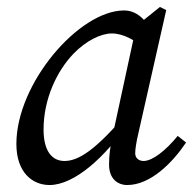

<svg xmlns="http://www.w3.org/2000/svg" viewBox="-20 -518 562 551"><path d="M122 13C193 13 282 -66 352 -170H355L343 -192C256 -89 206 -56 165 -56C129 -56 105 -85 105 -146C105 -234 143 -314 191 -364C227 -401 269 -422 301 -422C335 -422 369 -401 394 -380L431 -406C405 -452 379 -488 336 -488C207 -488 27 -279 27 -105C27 -22 74 13 122 13ZM345 13C412 13 475 -51 514 -109L490 -128C455 -85 417 -56 392 -56C379 -56 368 -64 368 -78C368 -89 371 -110 377 -135L457 -489L439 -498L378 -449L371 -443L304 -133L303 -128C296 -95 293 -74 293 -45C293 -5 318 13 345 13Z"/></svg>

Font: Source Serif 4 Variable
Style: Italic
Weight: 400
Italic angle: -12°
Designer: Frank Grießhammer
Foundry: Adobe Systems Incorporated
Version: Version 4.004;hotconv 1.0.116;makeotfexe 2.5.65601